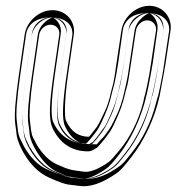

<svg xmlns="http://www.w3.org/2000/svg" viewBox="-20 -575 608 661"><path d="M184 -456 164 -317C151 -224 146 -166 161 -134C185 -83 226 -54 282 -54C297 -54 302 -60 311 -65C315 -67 319 -71 321 -74C327 -81 333 -87 340 -96L353 -114C360 -123 366 -133 372 -146C389 -182 401 -209 412 -258L419 -284C423 -302 426 -325 431 -357L448 -470C451 -488 468 -505 487 -505C506 -505 520 -488 517 -470L500 -357C497 -334 492 -307 486 -278L480 -252C477 -242 475 -233 473 -223C457 -158 425 -99 394 -61C375 -38 361 -22 354 -17C315 10 287 19 268 16C226 10 222 12 174 -10C150 -21 126 -44 106 -78C102 -86 99 -92 94 -101C86 -116 86 -140 83 -159C80 -179 83 -234 95 -317L115 -456C118 -474 135 -490 154 -490C173 -490 187 -474 184 -456ZM65 -456 45 -317C33 -232 28 -176 33 -144C35 -133 36 -123 37 -112C40 -89 52 -65 61 -49C85 -8 113 20 148 36C179 50 201 59 220 61C232 62 243 64 253 65C291 71 334 54 379 23C397 11 411 -7 432 -34C473 -86 512 -163 530 -247L535 -274C541 -305 546 -332 550 -357L567 -470C574 -516 540 -555 494 -555C448 -555 405 -516 398 -470L381 -357C377 -326 373 -303 370 -288L363 -262C356 -229 348 -206 340 -190C334 -178 321 -149 314 -139L301 -122C293 -111 292 -111 286 -104C250 -105 225 -121 207 -160C202 -171 201 -226 214 -317L234 -456C241 -502 207 -540 161 -540C115 -540 72 -502 65 -456ZM208 -452C213 -485 188 -515 154 -515C122 -515 95 -491 90 -460L70 -321C58 -237 54 -182 58 -155C61 -138 60 -113 72 -90C77 -81 79 -75 83 -67L84 -66L85 -65C107 -28 133 -1 164 13C213 35 225 34 264 40C293 44 326 33 368 4C382 -5 394 -21 413 -45C446 -86 480 -148 497 -217C499 -226 501 -236 504 -245L505 -246L511 -273C517 -303 522 -329 525 -353L541 -466C546 -498 522 -530 487 -530C455 -530 427 -505 423 -474L407 -361C402 -329 398 -305 394 -289L388 -263C377 -214 367 -194 350 -157C345 -145 339 -136 333 -129L320 -111C314 -103 310 -98 303 -90L302 -89L301 -88L299 -86C285 -78 290 -79 282 -79C236 -79 203 -101 183 -144C173 -165 175 -220 188 -313ZM89 -452C94 -485 128 -515 161 -515C164 -515 167 -514 169 -514C195 -510 213 -489 209 -460L189 -321C176 -229 174 -173 185 -149C206 -104 240 -81 285 -79H297L304 -87C309 -92 312 -95 321 -107L334 -124C345 -139 357 -167 363 -179C372 -198 380 -224 387 -257L394 -283C398 -300 401 -322 406 -353L422 -466C427 -499 462 -530 494 -530C497 -530 500 -529 502 -529C528 -525 546 -503 542 -474L526 -361C523 -337 517 -309 511 -279L505 -252C487 -172 451 -98 412 -49C391 -22 378 -6 364 3C321 32 285 44 257 40C247 38 236 37 223 36C209 34 189 28 159 14C130 1 104 -24 82 -62C73 -77 64 -98 62 -115C61 -126 60 -137 58 -148C54 -174 57 -229 69 -313ZM229 -454 209 -315C196 -223 192 -165 204 -140C224 -96 254 -81 274 -79C274 -79 276 -81 278 -82L280 -83V-84L281 -85C288 -93 293 -98 299 -106L312 -123C318 -131 323 -141 329 -153C346 -190 356 -212 367 -261L374 -287C378 -304 382 -327 387 -359L403 -472C406 -492 423 -530 487 -530C557 -530 565 -486 562 -468L545 -355C542 -331 537 -305 531 -275L525 -248C522 -237 519 -230 517 -220C500 -152 468 -92 435 -51C416 -27 405 -12 389 -1C354 23 323 39 283 41C274 41 265 41 256 40C220 35 195 32 146 10C109 -6 84 -34 63 -70V-71L62 -72C58 -80 56 -85 51 -94C40 -115 41 -139 38 -157C34 -181 38 -235 50 -319L70 -458C73 -479 92 -515 154 -515C222 -515 232 -473 229 -454ZM110 -454 90 -315C78 -231 73 -175 78 -146C80 -135 81 -124 82 -113C84 -94 95 -72 104 -57C127 -18 153 6 177 17C207 30 225 36 229 36C242 38 254 39 265 41C271 42 299 38 344 7C356 -1 370 -17 391 -44C430 -94 467 -168 485 -250L491 -277C497 -307 502 -335 506 -359L522 -472C527 -508 499 -529 494 -530C488 -529 449 -508 443 -468L426 -355C422 -324 418 -302 414 -285L408 -259C401 -226 392 -202 384 -184C378 -172 366 -144 356 -130L343 -112C335 -101 331 -98 326 -93L313 -78L283 -79C217 -81 183 -113 164 -153C154 -173 156 -226 169 -319L189 -458C195 -497 163 -515 161 -515C158 -515 116 -497 110 -454Z"/></svg>

Font: AppleStorm
Style: XbdFaxIta
Weight: 800
Foundry: Cannot Into Space Fonts
Version: Version 1.01